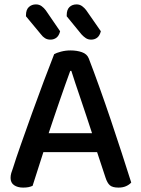

<svg xmlns="http://www.w3.org/2000/svg" viewBox="-20 -843 642 872"><path d="M421 -152H177L128 1Q119 5 109 7Q99 9 85 9Q60 9 44 -2Q28 -13 28 -35Q28 -46 31 -56.5Q34 -67 39 -80Q52 -122 75.5 -188.5Q99 -255 125.5 -329Q152 -403 179 -474.5Q206 -546 226 -597Q236 -603 257 -608.5Q278 -614 300 -614Q329 -614 352 -606Q375 -598 383 -578Q405 -521 431 -448.5Q457 -376 483 -299Q509 -222 533 -148Q557 -74 576 -14Q567 -4 552.5 2.5Q538 9 518 9Q491 9 479 -1.5Q467 -12 459 -37ZM299 -521Q289 -494 277 -460Q265 -426 252 -388.5Q239 -351 226 -312.5Q213 -274 201 -238H398Q385 -278 371.5 -318.5Q358 -359 345.5 -396Q333 -433 322 -465.5Q311 -498 304 -521ZM98 -769V-774Q98 -799 111 -811Q124 -823 143 -823Q158 -823 169 -815Q180 -807 188 -796L253 -701Q248 -681 236.5 -672Q225 -663 209 -663Q195 -663 184.5 -669.5Q174 -676 166 -687ZM283 -769V-774Q283 -799 295.5 -811Q308 -823 328 -823Q342 -823 353 -815Q364 -807 372 -796L438 -701Q433 -681 421.5 -672Q410 -663 394 -663Q380 -663 369.5 -670Q359 -677 350 -687Z"/></svg>

Font: Baloo Da 2 Medium
Style: Regular
Weight: 500
Designer: Noopur Datye, Sulekha Rajkumar and Ek Type
Foundry: Ek Type
Version: Version 1.640;hotconv 1.0.111;makeotfexe 2.5.65597; ttfautoh